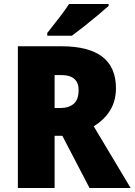

<svg xmlns="http://www.w3.org/2000/svg" viewBox="-20 -947 678 967"><path d="M289 -714Q564 -714 564 -503Q564 -439 534.5 -391Q505 -343 452 -311L638 0H431L294 -263H255V0H70V-714ZM286 -569H255V-403H284Q326 -403 351 -424Q376 -445 376 -494Q376 -530 354.5 -549.5Q333 -569 286 -569ZM527 -917Q507 -899 473.5 -871Q440 -843 404 -814.5Q368 -786 342 -767H218V-781Q243 -813 275 -853.5Q307 -894 328 -927H527Z"/></svg>

Font: Noto Sans Lao SemiCondensed Black
Style: Regular
Weight: 900
Width: 4
Designer: Monotype Design Team
Foundry: Monotype Imaging Inc.
Version: Version 2.003; ttfautohint (v1.8.4.7-5d5b)